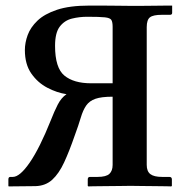

<svg xmlns="http://www.w3.org/2000/svg" viewBox="-20 -666 652 687"><path d="M383 -320Q343 -320 321.5 -312.5Q300 -305 288.5 -288.5Q277 -272 269 -245Q261 -218 247 -180Q228 -125 209.5 -85Q191 -45 167 -23Q143 -1 107 0L11 1L10 -1V-24Q10 -33 17 -33H26Q51 -33 86.5 -84.5Q122 -136 162 -236Q174 -267 186.5 -291.5Q199 -316 218 -329Q184 -334 149.5 -352Q115 -370 92 -403Q69 -436 69 -487Q69 -513 79 -540.5Q89 -568 114 -592Q139 -616 184 -631Q229 -646 299 -646Q317 -646 345.5 -646Q374 -646 402.5 -645.5Q431 -645 447 -645Q459 -645 483.5 -645Q508 -645 533.5 -645.5Q559 -646 577.5 -646Q596 -646 596 -646V-620Q596 -613 588 -613H559Q528 -613 516.5 -604Q505 -595 505 -569V-76Q505 -53 518 -43Q531 -33 560 -33H586Q595 -33 595 -24V-1L593 1Q593 1 576 0.5Q559 0 534.5 0Q510 0 486 -0.5Q462 -1 447 -1Q434 -1 409 -0.5Q384 0 358 0Q332 0 314 0.5Q296 1 296 1L294 -1V-24Q294 -33 302 -33H329Q360 -33 371.5 -44Q383 -55 383 -76ZM383 -570Q383 -587 378.5 -594.5Q374 -602 355 -604Q336 -606 292 -606Q264 -606 237.5 -599.5Q211 -593 194 -571Q177 -549 177 -502Q177 -423 210.5 -395.5Q244 -368 306 -368H383Z"/></svg>

Font: Libertinus Serif SemiBold
Style: Regular
Weight: 600
Designer: Philipp H. Poll, Khaled Hosny
Foundry: Caleb Maclennan
Version: Version 7.051;RELEASE